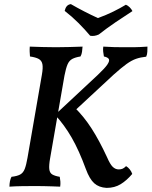

<svg xmlns="http://www.w3.org/2000/svg" viewBox="-20 -906 738 935"><path d="M125 -679Q154 -678 186 -677Q218 -676 252 -676Q285 -676 317.5 -677Q350 -678 382 -679Q381 -666 379.5 -654Q378 -642 372 -631Q347 -627 332 -619Q317 -611 309 -592.5Q301 -574 294 -538L224 -135Q218 -101 220 -82.5Q222 -64 234.5 -56.5Q247 -49 271 -45Q273 -35 274 -22.5Q275 -10 273 3Q252 2 233 1.5Q214 1 195.5 0.5Q177 0 155 0Q122 0 87.5 0.5Q53 1 26 3Q26 -11 28.5 -23.5Q31 -36 36 -45Q63 -48 78 -56Q93 -64 100.5 -83.5Q108 -103 114 -138L184 -542Q190 -576 186.5 -593.5Q183 -611 168.5 -619Q154 -627 126 -631Q125 -642 124.5 -654Q124 -666 125 -679ZM483 -679Q512 -677 537.5 -676.5Q563 -676 594 -676Q614 -676 630.5 -676Q647 -676 663.5 -677Q680 -678 698 -679Q698 -668 697.5 -654.5Q697 -641 692 -630Q664 -627 642.5 -619.5Q621 -612 596.5 -594.5Q572 -577 534 -543L340 -363L343 -383Q388 -339 425.5 -281Q463 -223 501 -141Q516 -106 529 -93.5Q542 -81 558 -81Q568 -81 576 -84Q584 -87 594 -97Q604 -91 612 -81Q620 -71 624 -59Q597 -27 567.5 -9Q538 9 499 9Q462 7 439 -13.5Q416 -34 398 -83Q365 -173 329.5 -235Q294 -297 248 -347L456 -541Q491 -574 503 -592Q515 -610 510 -618.5Q505 -627 486 -631Q484 -642 482.5 -654.5Q481 -667 483 -679ZM419 -732Q394 -762 362 -794Q330 -826 295 -853Q298 -867 305 -875.5Q312 -884 325 -886Q356 -868 391 -850Q426 -832 457 -818Q498 -833 531.5 -849.5Q565 -866 593 -883Q603 -879 611.5 -870.5Q620 -862 625 -852Q586 -827 542.5 -797.5Q499 -768 461 -738Q439 -728 419 -732Z"/></svg>

Font: Vollkorn Medium
Style: Italic
Weight: 500
Italic angle: -11°
Designer: Friedrich Althausen
Foundry: Friedrich Althausen
Version: Version 5.000